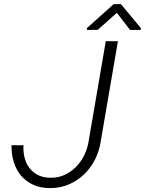

<svg xmlns="http://www.w3.org/2000/svg" viewBox="-20 -913 711 942"><path d="M499 -710.9H558.6L473.6 -215.8Q466.3 -168.9 444.6 -127.4Q422.9 -85.9 389.9 -55.2Q356.9 -24.4 314.2 -6.8Q271.5 10.7 222.2 9.8Q176.3 9.3 141.1 -7.3Q106 -23.9 82.5 -52.2Q59.1 -80.6 47.4 -118.7Q35.6 -156.7 36.6 -200.7L95.2 -200.2Q93.3 -168 100.6 -139.4Q107.9 -110.8 124.3 -89.1Q140.6 -67.4 166 -54.4Q191.4 -41.5 226.1 -41Q263.7 -40 295.4 -54.2Q327.1 -68.4 351.6 -92.8Q376 -117.2 392.1 -149.2Q408.2 -181.2 414.1 -215.8ZM671.4 -774.9 670.4 -766.1H618.2L553.2 -850.1L459.5 -766.6L406.2 -766.1L407.2 -775.9L537.6 -892.6H573.2Z"/></svg>

Font: Roboto Mono Light
Style: Italic
Weight: 300
Designer: Google
Version: Version 2.000985; 2015; ttfautohint (v1.3)